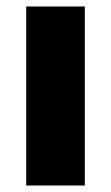

<svg xmlns="http://www.w3.org/2000/svg" viewBox="-20 -573 343 593"><path d="M242 0H61V-553H242Z"/></svg>

Font: Noto Sans Lao SemiCondensed Black
Style: Regular
Weight: 900
Width: 4
Designer: Monotype Design Team
Foundry: Monotype Imaging Inc.
Version: Version 2.003; ttfautohint (v1.8.4.7-5d5b)